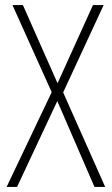

<svg xmlns="http://www.w3.org/2000/svg" viewBox="-20 -734 439 754"><path d="M393 0H351L205 -337L47 0H6L183 -372L29 -714H70L206 -407L345 -714H387L228 -371Z"/></svg>

Font: Noto Sans Khmer Condensed ExtraLight
Style: Regular
Weight: 200
Width: 3
Designer: Danh Hong and the Monotype Design Team
Foundry: Monotype Imaging Inc.
Version: Version 2.004; ttfautohint (v1.8.4.7-5d5b)